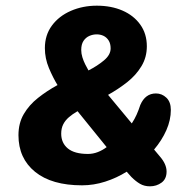

<svg xmlns="http://www.w3.org/2000/svg" viewBox="-20 -645 659 676"><path d="M45 -169Q45 -211.5 63.8 -243.5Q82.5 -275.5 113.8 -300.2Q145 -325 182.5 -345.5Q166.5 -371.5 152.2 -405.5Q138 -439.5 138 -475.5Q138 -521.5 162.8 -555Q187.5 -588.5 229.5 -606.8Q271.5 -625 321 -625Q371.5 -625 411.2 -607.8Q451 -590.5 474 -558.2Q497 -526 497 -482Q497 -443.5 478.2 -412.2Q459.5 -381 428.8 -356.5Q398 -332 360.5 -311L444 -210.5Q454.5 -226.5 461.2 -241.8Q468 -257 474 -275.5Q491.5 -316 529 -316Q550 -316 565.8 -301Q581.5 -286 581.5 -258Q581.5 -222.5 565.8 -186.8Q550 -151 522.5 -118.5L543 -94Q566.5 -67 566.5 -41Q566.5 -15 548.8 -2Q531 11 508 11Q488 11 473 2.2Q458 -6.5 442.5 -22L426 -40.5Q391 -18.5 350.5 -5.5Q310 7.5 269 7.5Q162 7.5 103.5 -40Q45 -87.5 45 -169ZM195.5 -174.5Q195.5 -141.5 219 -122.2Q242.5 -103 289.5 -103Q307.5 -103 324.2 -109.5Q341 -116 355.5 -127L253 -253.5Q235.5 -243.5 222.5 -232.2Q209.5 -221 202.5 -207Q195.5 -193 195.5 -174.5ZM266 -469Q266 -456.5 270 -443.5Q274 -430.5 280 -418.5Q286 -406.5 291.5 -397Q323 -413 346.2 -432.5Q369.5 -452 369.5 -474.5Q369.5 -491.5 362.5 -502.5Q355.5 -513.5 344.5 -518.8Q333.5 -524 320.5 -524Q307 -524 294.5 -518.5Q282 -513 274 -501Q266 -489 266 -469Z"/></svg>

Font: Sono ExtraLight Monospace
Style: Bold
Weight: 700
Version: Version 2.112